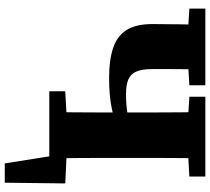

<svg xmlns="http://www.w3.org/2000/svg" viewBox="-58 -637 882 806"><g transform="rotate(90 383.0 -234.0)"><path d="M580 0V-75L750 -67L747 187H666L628 -52L691 0ZM141 -580 16 -588V-655H338V-588L206 -580ZM307 -251Q233 -251 182.5 -267.5Q132 -284 106.5 -323.5Q81 -363 81 -433Q81 -487 82 -543Q83 -599 84 -655H271Q271 -618 270.5 -578.5Q270 -539 270 -501.5Q270 -464 270 -431Q270 -390 280 -366Q290 -342 313 -332Q336 -322 375 -322Q417 -322 452 -327.5Q487 -333 527 -347V-287Q487 -273 434 -262Q381 -251 307 -251ZM363 0V-67L512 -75H582L721 -67V0ZM450 0Q451 -50 451.5 -99Q452 -148 452 -196.5Q452 -245 452 -292V-356Q452 -406 452 -455.5Q452 -505 451.5 -555Q451 -605 450 -655H645Q644 -606 643.5 -556Q643 -506 643 -456Q643 -406 643 -356V-299Q643 -250 643 -200Q643 -150 643.5 -100Q644 -50 645 0ZM512 -580 386 -588V-655H721V-588L582 -580Z"/></g></svg>

Font: Source Serif 4 ExtraBold
Style: Regular
Weight: 800
Designer: Frank Grießhammer
Foundry: Adobe Systems Incorporated
Version: Version 4.004;hotconv 1.0.116;makeotfexe 2.5.65601